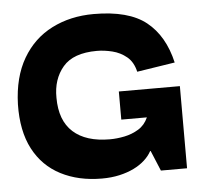

<svg xmlns="http://www.w3.org/2000/svg" viewBox="-46 -621 728 680"><g transform="rotate(-5 318.0 -281.5)"><path d="M290 10Q207 10 144 -22.5Q81 -55 47.5 -119Q14 -183 16 -278Q19 -374 57.5 -440Q96 -506 162 -539.5Q228 -573 311 -573Q435 -573 497.5 -523Q560 -473 582 -377L447 -356Q439 -391 416.5 -409.5Q394 -428 365.5 -435Q337 -442 311 -442Q227 -442 190 -398.5Q153 -355 154 -289Q154 -208 199.5 -167Q245 -126 330 -126Q355 -126 382 -131.5Q409 -137 432 -151Q455 -165 467 -192H376V-292H593V0H500L470 -72H468Q459 -55 442.5 -40Q426 -25 403.5 -14Q381 -3 352.5 3.5Q324 10 290 10Z"/></g></svg>

Font: Darker Grotesque Light Black
Style: Regular
Weight: 900
Version: Version 1.000;gftools[0.9.28]